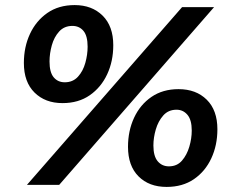

<svg xmlns="http://www.w3.org/2000/svg" viewBox="-20 -728 918 756"><path d="M636 8Q567 8 525.5 -33.5Q484 -75 484 -150Q484 -213 508 -264.5Q532 -316 576.5 -346.5Q621 -377 683 -377Q752 -377 794 -335.5Q836 -294 836 -219Q836 -156 812 -104.5Q788 -53 743.5 -22.5Q699 8 636 8ZM226 -322Q158 -322 116 -363.5Q74 -405 74 -480Q74 -543 98 -594.5Q122 -646 166.5 -677Q211 -708 274 -708Q342 -708 384 -666.5Q426 -625 426 -550Q426 -487 402 -435.5Q378 -384 333.5 -353Q289 -322 226 -322ZM86 0 697 -700H823L213 0ZM235 -404Q267 -404 287 -426Q307 -448 316 -480.5Q325 -513 325 -544Q325 -587 308.5 -606.5Q292 -626 265 -626Q233 -626 213 -604Q193 -582 184 -549.5Q175 -517 175 -486Q175 -443 191.5 -423.5Q208 -404 235 -404ZM645 -73Q677 -73 696.5 -95.5Q716 -118 725.5 -150.5Q735 -183 735 -214Q735 -256 718 -276Q701 -296 675 -296Q643 -296 623 -273.5Q603 -251 593.5 -218.5Q584 -186 584 -155Q584 -113 601 -93Q618 -73 645 -73Z"/></svg>

Font: Montserrat
Style: Bold Italic
Weight: 700
Italic angle: -11.3°
Designer: Julieta Ulanovsky
Foundry: Julieta Ulanovsky
Version: Version 9.000; ttfautohint (v1.8.4.7-5d5b)